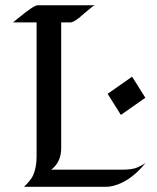

<svg xmlns="http://www.w3.org/2000/svg" viewBox="-20 -723 609 743"><path d="M216.8 -149.9Q216.8 -95.7 178.2 -66.4H453.6Q493.2 -66.4 513.4 -75.7Q533.7 -85 543.5 -92.8Q485.4 -21 418.9 -3.9Q404.3 0 389.2 0H72.8Q100.1 -26.4 107.9 -43.9Q121.6 -75.2 121.6 -116.7V-636.2H30.3L48.8 -651.4Q111.3 -702.6 125 -702.6H347.7Q342.3 -702.6 318.4 -681.6Q294.4 -660.6 285.2 -653.3Q262.7 -636.2 252.9 -636.2H216.8ZM542.5 -344.7 447.8 -278.3 396.5 -359.9 491.2 -426.3Z"/></svg>

Font: Fondamento
Style: Regular
Weight: 400
Version: Version 1.000